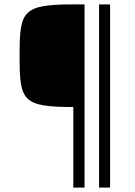

<svg xmlns="http://www.w3.org/2000/svg" viewBox="-20 -708 614 872"><path d="M313 144H364V-688H313C80 -688 69 -657 69 -454C69 -251 80 -222 313 -222ZM430 144H480V-688H430Z"/></svg>

Font: Saira UNSAM Light SC
Style: Regular
Weight: 300
Designer: Hector Gatti with collaboration of the Omnibus-Type team
Foundry: Omnibus-Type
Version: Version 1.072;PS 001.072;hotconv 1.0.88;makeotf.lib2.5.64775